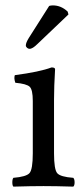

<svg xmlns="http://www.w3.org/2000/svg" viewBox="-20 -693 311 715"><path d="M163.1 -670.9Q168.9 -672.9 176.8 -672.9Q207.5 -672.9 231.9 -649.9L234.9 -639.2L120.1 -529.8Q101.1 -510.7 89.8 -511.2Q85 -511.2 80.6 -515.1Q76.2 -519 76.2 -523.9Q76.2 -533.7 87.4 -551.8ZM181.2 -122.1Q181.2 -62 193.1 -48.1Q205.1 -34.2 252.9 -30.8Q257.8 -25.9 257.8 -13.9Q257.8 -2 252.9 2Q187 0 142.1 0Q96.2 0 29.8 2Q25.9 -2 25.9 -13.9Q25.9 -25.9 29.8 -30.8Q77.6 -34.7 89.8 -48.3Q102.1 -62 102.1 -122.1V-316.9Q102.1 -358.9 90.6 -369.9Q79.1 -380.9 37.1 -384.8Q31.2 -401.9 35.2 -413.1Q127.9 -425.3 171.9 -441.9Q185.1 -441.9 185.1 -435.1Q181.2 -371.1 181.2 -321.3Z"/></svg>

Font: Linux Libertine O
Style: Regular
Weight: 400
Designer: Philipp H. Poll
Foundry: Philipp H. Poll
Version: Version 5.3.0